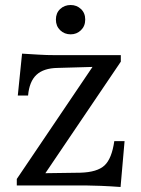

<svg xmlns="http://www.w3.org/2000/svg" viewBox="-20 -740 563 766"><path d="M461 6Q420 3 383.5 1.5Q347 0 327 0H47V-26L349 -473L209 -469Q154 -468 125.5 -441.5Q97 -415 92 -359H51L68 -526Q104 -524 134.5 -522Q165 -520 202 -520H462V-494L161 -49L301 -51Q368 -53 397 -80Q426 -107 436 -177H477ZM262 -603Q237 -603 220 -619.5Q203 -636 203 -662Q203 -688 220 -704Q237 -720 262 -720Q286 -720 303 -704Q320 -688 320 -662Q320 -636 303 -619.5Q286 -603 262 -603Z"/></svg>

Font: Hedvig Letters Serif 12pt
Style: Regular
Weight: 400
Designer: Alexander Örn & Tor Weibull
Foundry: Kanon Foundry
Version: Version 1.000; ttfautohint (v1.8.4.7-5d5b)